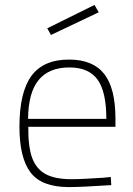

<svg xmlns="http://www.w3.org/2000/svg" viewBox="-20 -751 542 780"><path d="M59 0ZM59 -236Q59 -376 107.5 -442.5Q156 -509 261 -509Q357 -509 403 -451Q449 -393 449 -269V-236H95Q94 -157 110 -111.5Q126 -66 164 -44.5Q202 -23 271 -23Q297 -23 332.5 -25Q368 -27 400 -29L430 -32L432 1Q310 9 260 9Q149 9 104 -50.5Q59 -110 59 -236ZM412 -268Q412 -379 376 -428Q340 -477 262 -477Q179 -477 137 -426Q95 -375 94 -268ZM172 -636 364 -731 381 -701 187 -609Z"/></svg>

Font: Cairo ExtraLight
Style: Regular
Weight: 250
Designer: Mohamed Gaber, the designers of Titillium
Foundry: Kief Type Foundry
Version: Version 2.009; ttfautohint (v1.5.33-1714) -l 8 -r 50 -G 200 